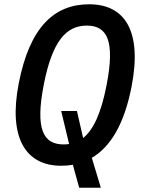

<svg xmlns="http://www.w3.org/2000/svg" viewBox="-20 -762 660 896"><path d="M339 -244H265.5L302.5 -90C294 -88.5 285.5 -88 277 -88C181.5 -88 144 -159.5 184 -365.5C224 -571.5 289.5 -642.5 385 -642.5C480.5 -642.5 517.5 -571.5 477.5 -365.5C452 -233 415.5 -156 368 -118ZM594 -358C645 -620 560.5 -742 396.5 -742C232.5 -742 118.5 -635 67.5 -373C17.5 -117.5 101 11.5 265 11.5C284 11.5 302.5 10 320 7L349.5 114H450.5L408.5 -25.5C497 -77 560.5 -185.5 594 -358Z"/></svg>

Font: Monaspace Neon Medium
Style: Italic
Weight: 500
Italic angle: -11°
Designer: Riley Cran & the Lettermatic Team
Foundry: Lettermatic
Version: Version 1.200 (Monaspace Neon)